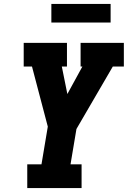

<svg xmlns="http://www.w3.org/2000/svg" viewBox="-20 -952 647 972"><path d="M118 0V-120H190L222 -311L142 -615H100V-735H319V-615H293L321 -476L397 -615H388V-735H607V-615H551L367 -299L337 -120H393V0ZM240 -838V-932H540V-838Z"/></svg>

Font: Iosevka Slab HvExObl
Style: Regular
Weight: 900
Width: 7
Italic angle: -9°
Monospace: yes
Designer: Belleve Invis
Foundry: Belleve Invis
Version: Version 11.1.1; ttfautohint (v1.8.3)